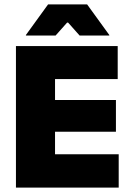

<svg xmlns="http://www.w3.org/2000/svg" viewBox="-20 -847 594 867"><path d="M52 0V-639H228.5V0ZM104.5 0V-150.5H516V0ZM156 -252V-395.5H503.5V-252ZM104.5 -490V-639H511.5V-490ZM197 -827H373.5L473.5 -689V-686.5H339.5L287.5 -745H283L231 -686.5H97V-689Z"/></svg>

Font: Anek Telugu ExtraBold
Style: Regular
Weight: 800
Designer: Omkar Bhoir (Telugu), Yesha Goshar (Latin)
Foundry: Ek Type
Version: Version 1.003